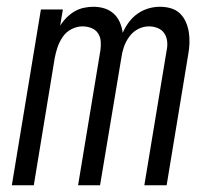

<svg xmlns="http://www.w3.org/2000/svg" viewBox="-20 -548 640 568"><path d="M15 0 101 -520H166L158 -472Q166 -485 177 -496Q188 -507 201 -514.5Q214 -522 228.5 -525Q243 -528 256 -528Q274 -528 289.5 -523Q305 -518 316.5 -507.5Q328 -497 334.5 -482Q341 -467 343 -451Q350 -467 361 -482Q372 -497 387 -507.5Q402 -518 419 -523Q436 -528 453 -528Q470 -528 485.5 -523.5Q501 -519 512 -508.5Q523 -498 529.5 -483.5Q536 -469 538.5 -453.5Q541 -438 540.5 -421Q540 -404 537 -388L473 0H407L473 -399Q476 -412 474.5 -425.5Q473 -439 466 -449.5Q459 -460 446.5 -465Q434 -470 421 -470Q404 -470 388.5 -462Q373 -454 362.5 -439.5Q352 -425 346.5 -409Q341 -393 339 -377L276 0H211L277 -399Q279 -412 278 -425.5Q277 -439 270 -449.5Q263 -460 250.5 -465Q238 -470 224 -470Q208 -470 192 -462Q176 -454 166 -439.5Q156 -425 150.5 -409Q145 -393 142 -377L80 0Z"/></svg>

Font: Iosevka SS04 Lt Ex Obl
Style: Regular
Weight: 300
Width: 7
Italic angle: -9°
Monospace: yes
Designer: Belleve Invis
Foundry: Belleve Invis
Version: Version 19.0.0; ttfautohint (v1.8.4)